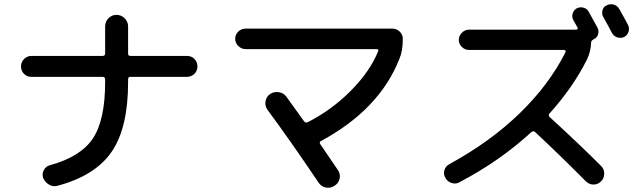

<svg xmlns="http://www.w3.org/2000/svg" viewBox="-20 -856 3040 914"><path d="M129.9 -490.2Q108.4 -490.2 94.2 -504.4Q80.1 -518.6 80.1 -539.6Q80.1 -560.5 94.7 -575.2Q109.4 -589.8 129.9 -589.8H468.8Q479.5 -589.8 480.5 -600.6V-730.5Q480.5 -752.9 496.1 -769Q511.7 -785.2 534.7 -785.2Q557.6 -785.2 573.7 -768.6Q589.8 -752 589.8 -730.5V-600.6Q589.8 -589.8 600.6 -589.8H870.1Q891.6 -589.8 905.8 -575.2Q919.9 -560.5 919.9 -539.6Q919.9 -518.6 905.3 -504.4Q890.6 -490.2 870.1 -490.2H600.6Q589.8 -490.2 589.8 -478.5V-464.8Q589.8 -248 511.7 -133.8Q433.6 -19.5 253.9 28.3Q232.4 34.2 213.4 22.9Q194.3 11.7 185.5 -8.8Q178.7 -27.3 188.5 -45.9Q198.2 -64.5 216.8 -69.3Q364.3 -109.4 422.4 -197.3Q480.5 -285.2 480.5 -464.8V-478.5Q480.5 -489.3 468.8 -490.2Z M1149.4 -622.1Q1129.9 -622.1 1114.7 -636.7Q1099.6 -651.4 1099.6 -671.4Q1099.6 -691.4 1114.3 -705.6Q1128.9 -719.7 1149.4 -719.7H1848.6Q1868.2 -719.7 1882.8 -705.6Q1897.5 -691.4 1897.5 -670.9Q1897.5 -614.3 1881.8 -577.1Q1787.1 -335 1507.8 -184.6Q1499 -179.7 1503.9 -170.9Q1522.5 -143.6 1588.9 -45.9Q1601.6 -27.3 1596.7 -5.4Q1591.8 16.6 1571.8 28.8Q1551.8 41 1530.3 36.6Q1508.8 32.2 1496.1 12.7Q1368.2 -177.7 1252.9 -334Q1240.2 -351.6 1244.1 -374Q1248 -396.5 1265.6 -408.2Q1284.2 -420.9 1308.1 -417Q1332 -413.1 1344.7 -393.6Q1357.4 -376 1427.7 -278.3Q1434.6 -269.5 1445.3 -274.4Q1561.5 -334 1651.9 -425.8Q1742.2 -517.6 1780.3 -612.3Q1784.2 -622.1 1773.4 -622.1Z M2927.7 -813.5Q2956.1 -763.7 2969.7 -737.3Q2977.5 -721.7 2972.2 -705.1Q2966.8 -688.5 2951.2 -679.7Q2935.5 -672.9 2918.5 -678.2Q2901.4 -683.6 2892.6 -700.2Q2879.9 -725.6 2851.6 -775.4Q2843.8 -790 2848.1 -807.1Q2852.5 -824.2 2869.1 -831.1Q2884.8 -838.9 2901.9 -834Q2918.9 -829.1 2927.7 -813.5ZM2841.8 -65.4Q2856.4 -50.8 2856.4 -29.3Q2856.4 -7.8 2841.3 7.3Q2826.2 22.5 2805.2 22.5Q2784.2 22.5 2768.6 6.8Q2647.5 -115.2 2527.3 -227.5Q2519.5 -234.4 2509.8 -227.5Q2360.4 -89.8 2167 11.7Q2149.4 21.5 2129.9 15.1Q2110.4 8.8 2100.1 -9.3Q2089.8 -27.3 2095.7 -46.4Q2101.6 -65.4 2120.1 -75.2Q2313.5 -180.7 2453.6 -316.4Q2593.8 -452.1 2671.9 -607.4Q2673.8 -611.3 2671.9 -614.7Q2669.9 -618.2 2666 -618.2H2212.9Q2193.4 -618.2 2178.7 -632.3Q2164.1 -646.5 2164.1 -666Q2164.1 -685.5 2178.7 -700.2Q2193.4 -714.8 2212.9 -714.8H2722.7Q2732.4 -714.8 2729.5 -724.6Q2725.6 -730.5 2719.2 -742.7Q2712.9 -754.9 2709 -760.7Q2701.2 -775.4 2706.1 -791.5Q2710.9 -807.6 2725.6 -816.4Q2741.2 -824.2 2758.3 -819.3Q2775.4 -814.5 2783.2 -798.8Q2818.4 -735.4 2824.2 -724.6Q2832 -710 2827.1 -692.9Q2822.3 -675.8 2805.7 -668.9L2804.7 -668Q2793.9 -662.1 2793.9 -653.3Q2793 -612.3 2774.4 -573.2Q2709 -441.4 2595.7 -315.4Q2588.9 -307.6 2596.7 -298.8Q2749 -159.2 2841.8 -65.4Z"/></svg>

Font: Rounded-X Mgen+ 1mn medium
Style: Regular
Weight: 500
Designer: [Source Han Sans]
Ryoko NISHIZUKA  (kana & ideographs); Paul D. Hunt (Latin, Greek & Cyrillic); Wenlong ZHANG  (bopomofo
Version: Version 1.059.20150602